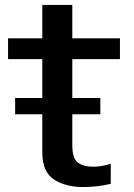

<svg xmlns="http://www.w3.org/2000/svg" viewBox="-20 -747 540 774"><path d="M41 -286.5H384.5V-352H41ZM314.5 7Q373 7 426.5 -6V-87Q391.5 -75 355 -75Q315.5 -75 293.5 -92Q271.5 -109 271.5 -161.5V-508.5H463.5V-592.5H271.5V-727H150.5V-592.5H12.5V-508.5H150.5V-134Q150.5 -53.5 197.8 -23.2Q245 7 314.5 7Z"/></svg>

Font: Anybody Thin Medium
Style: Regular
Weight: 500
Version: Version 1.113;gftools[0.9.25]